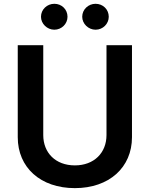

<svg xmlns="http://www.w3.org/2000/svg" viewBox="-20 -961 774 992"><path d="M530.2 -727.3V-263.1C530.2 -171.9 466.6 -106.5 366.8 -106.5C266.7 -106.5 203.5 -171.9 203.5 -263.1V-727.3H71.7V-252.1C71.7 -95.9 188.9 11 366.8 11C544 11 661.9 -95.9 661.9 -252.1V-727.3ZM191.8 -874.3C191.8 -838.4 223.4 -807.5 260.7 -807.5C299 -807.5 328.8 -838.4 328.8 -874.3C328.8 -912.3 299 -941.4 260.7 -941.4C223.4 -941.4 191.8 -912.3 191.8 -874.3ZM404.8 -874.3C404.8 -838.4 436.4 -807.5 473.7 -807.5C512.1 -807.5 541.9 -838.4 541.9 -874.3C541.9 -912.3 512.1 -941.4 473.7 -941.4C436.4 -941.4 404.8 -912.3 404.8 -874.3Z"/></svg>

Font: Margiela Sans Semi Bold
Style: Regular
Weight: 600
Designer: Stefan Endress, Andreas Faust
Version: Version 1.100;FEAKit 1.0